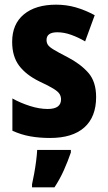

<svg xmlns="http://www.w3.org/2000/svg" viewBox="-20 -580 461 821"><path d="M391 -165Q391 -80 340.5 -35Q290 10 194 10Q149 10 109.5 3Q70 -4 33 -21V-159Q67 -140 107.5 -127Q148 -114 184 -114Q241 -114 241 -155Q241 -167 235 -177.5Q229 -188 209 -200.5Q189 -213 148 -232Q91 -260 61.5 -299.5Q32 -339 32 -401Q32 -477 82 -518.5Q132 -560 220 -560Q264 -560 304 -548.5Q344 -537 385 -515L344 -403Q315 -420 284.5 -431Q254 -442 225 -442Q179 -442 179 -409Q179 -397 185 -388Q191 -379 210 -367.5Q229 -356 268 -336Q324 -307 357.5 -269Q391 -231 391 -165ZM283 72Q270 110 253 148Q236 186 213 221H117V208Q121 190 126 163Q131 136 134.5 108.5Q138 81 139 61H283Z"/></svg>

Font: Noto Sans Armenian Condensed ExtraBold
Style: Regular
Weight: 800
Width: 3
Designer: Monotype Design Team
Foundry: Monotype Imaging Inc.
Version: Version 2.008; ttfautohint (v1.8.4.7-5d5b)